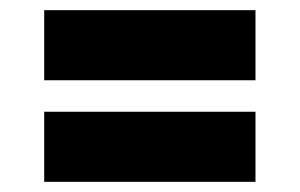

<svg xmlns="http://www.w3.org/2000/svg" viewBox="-20 -526 590 378"><path d="M67 -506H483V-368H67ZM67 -306H483V-168H67Z"/></svg>

Font: Biryani ExtraBold
Style: Regular
Weight: 800
Designer: Dan Reynolds and Mathieu Reguer
Foundry: Dan Reynolds and Mathieu Reguer
Version: Version 1.004; ttfautohint (v1.1) -l 5 -r 5 -G 72 -x 0 -D la